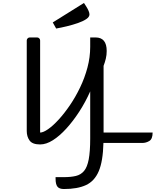

<svg xmlns="http://www.w3.org/2000/svg" viewBox="-20 -962 1047 1292"><path d="M587 -347Q555 -275 513.5 -211Q472 -147 426.5 -97Q381 -47 336 -18.5Q291 10 250 10Q198 10 179 -16.5Q160 -43 160 -80V-690Q160 -698 166 -704Q172 -710 180 -710H230Q238 -710 244 -704Q250 -698 250 -690V-70Q271 -70 304 -93Q337 -116 375 -157.5Q413 -199 450.5 -254Q488 -309 519 -373.5Q550 -438 568.5 -507.5Q587 -577 587 -647V-710H623Q698 -710 698 -619Q698 -592 692 -567Q686 -542 677 -519V-70H1007Q1007 -27 985 -13.5Q963 0 937 0H676Q673 123 644.5 190Q616 257 558.5 283.5Q501 310 410 310Q379 310 366.5 294Q354 278 354 241V230H410Q457 230 490.5 222Q524 214 545.5 188.5Q567 163 577 110.5Q587 58 587 -30ZM358 -770 335 -811 545 -942 558 -922Q582 -885 582 -865Q582 -848 560.5 -833.5Q539 -819 504.5 -807Q470 -795 431 -785.5Q392 -776 358 -770Z"/></svg>

Font: Warnes
Style: Regular
Weight: 400
Designer: Eduardo Rodriguez Tunni
Foundry: Eduardo Rodriguez Tunni
Version: Version 1.002; ttfautohint (v1.8.4.7-5d5b);gftools[0.9.23]